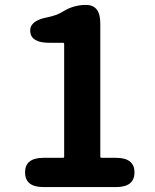

<svg xmlns="http://www.w3.org/2000/svg" viewBox="-20 -761 629 781"><path d="M157 0Q82 0 82 -60Q82 -119 157 -119H236Q241 -119 241 -124V-582Q241 -587 236 -587H180Q107 -587 103 -632Q99 -676 170 -690Q211 -698 236 -714Q279 -741 330 -741Q388 -741 388 -666V-124Q388 -119 393 -119H452Q527 -119 527 -60Q527 0 452 0Z"/></svg>

Font: Resource Han Rounded JP
Style: Bold
Weight: 700
Designer: Cyano Hao (round all glyphs); Ryoko NISHIZUKA 西塚涼子 (kana, bopomofo & ideographs); Paul D. Hunt (Latin, Greek & Cyrillic)
Foundry: Cyano Hao
Version: 0.990